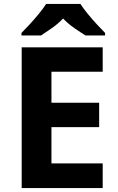

<svg xmlns="http://www.w3.org/2000/svg" viewBox="-20 -954 600 974"><path d="M501 0H90V-714H501V-590H241V-433H483V-309H241V-125H501ZM388 -934Q402 -912 424.5 -884.5Q447 -857 471 -831Q495 -805 513 -787V-774H414Q388 -790 357 -811.5Q326 -833 300 -860Q274 -833 244 -812Q214 -791 188 -774H89V-787Q108 -806 131.5 -831.5Q155 -857 177.5 -884.5Q200 -912 214 -934Z"/></svg>

Font: Noto Sans Nag Mundari
Style: Bold
Weight: 700
Version: Version 1.000